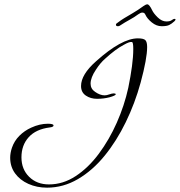

<svg xmlns="http://www.w3.org/2000/svg" viewBox="-20 -819 830 886"><path d="M197 47Q150 47 111 29.5Q72 12 49.5 -19Q27 -50 27 -91Q27 -113 35 -137Q46 -169 69.5 -192.5Q93 -216 124 -230Q163 -248 201 -248Q227 -248 227 -240Q227 -233 210 -231Q146 -223 112.5 -186Q79 -149 79 -93Q79 -38 114.5 -3Q150 32 206 32Q271 32 329.5 -6.5Q388 -45 436 -109.5Q484 -174 519 -253Q554 -332 572 -414Q583 -468 589 -513Q595 -558 595 -593Q595 -624 589 -625Q579 -628 551 -612Q532 -602 510.5 -586Q489 -570 465 -548Q443 -529 423 -498Q398 -461 398 -433Q398 -409 419 -395Q442 -379 463 -379Q472 -379 484.5 -383.5Q497 -388 505 -388Q514 -388 514 -384Q514 -378 485 -370Q458 -363 428 -363Q398 -363 376 -378Q354 -393 354 -422Q354 -475 423 -536Q541 -642 616 -642Q643 -642 651 -633.5Q659 -625 659 -602Q659 -549 629 -438Q603 -343 560.5 -255.5Q518 -168 462.5 -100Q407 -32 339.5 7.5Q272 47 197 47ZM524 -698Q515 -698 515 -705Q515 -710 521 -713Q531 -721 539 -726Q547 -731 553 -735Q566 -743 591 -757.5Q616 -772 642 -791Q653 -799 660 -799Q669 -799 682 -772Q689 -757 708 -738.5Q727 -720 748 -720Q756 -720 762.5 -721.5Q769 -723 774 -727Q780 -732 786 -732Q790 -732 790 -729Q790 -726 785 -721Q772 -709 760.5 -703.5Q749 -698 726 -698Q702 -698 680.5 -715.5Q659 -733 651 -751Q647 -761 637 -761Q629 -761 618 -753Q599 -739 578.5 -728Q558 -717 532 -700Q530 -699 528 -698.5Q526 -698 524 -698Z"/></svg>

Font: Ephesis
Style: Regular
Weight: 400
Designer: Robert E. Leuschke
Foundry: Robert E. Leuschke
Version: Version 1.010; ttfautohint (v1.8.3)